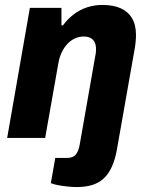

<svg xmlns="http://www.w3.org/2000/svg" viewBox="-20 -559 600 778"><path d="M290 199Q276 199 256 197Q236 195 216.5 191.5Q197 188 186 183L204 81H251Q275 81 286.5 68Q298 55 303 27L366 -332Q368 -340 368.5 -347Q369 -354 369 -360Q369 -377 363.5 -388Q358 -399 347 -405Q336 -411 319 -411Q300 -411 283 -403Q266 -395 252.5 -380.5Q239 -366 229.5 -345.5Q220 -325 216 -300L163 0H9L101 -527H229V-456H235Q254 -482 279 -501Q304 -520 333.5 -529.5Q363 -539 394 -539Q439 -539 469 -525.5Q499 -512 515 -485Q531 -458 531 -418Q531 -404 529.5 -388.5Q528 -373 525 -357L453 51Q446 88 433.5 116Q421 144 402 162.5Q383 181 355.5 190Q328 199 290 199Z"/></svg>

Font: Archivo SemiCondensed ExtraBold
Style: Italic
Weight: 800
Width: 4
Italic angle: -10°
Designer: Hector Gatti
Foundry: Omnibus-Type
Version: Version 2.001